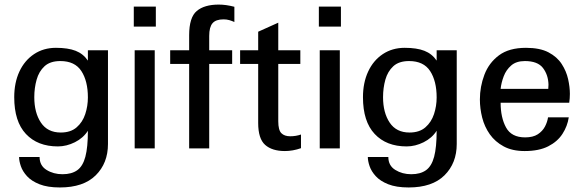

<svg xmlns="http://www.w3.org/2000/svg" viewBox="-20 -657 2585 850"><path d="M245.1 172.9Q190.4 172.9 154.8 158.7Q119.1 144.5 99.6 123Q80.1 101.6 72.3 78.6Q64.5 55.7 64.5 38.1H155.3Q155.3 76.2 186 95.2Q216.8 114.3 256.8 114.3Q296.9 114.3 321.8 96.7Q346.7 79.1 357.9 37.1Q369.1 -4.9 369.1 -78.1Q348.6 -45.9 311.5 -27.3Q274.4 -8.8 236.3 -8.8Q146.5 -8.8 94.7 -64Q43 -119.1 43 -226.6Q43 -291 65.9 -340.3Q88.9 -389.6 130.9 -417.5Q172.9 -445.3 227.5 -445.3Q281.2 -445.3 314.9 -432.1Q348.6 -418.9 369.1 -388.7V-434.6H458V-19.5Q458 65.4 403.8 119.1Q349.6 172.9 245.1 172.9ZM249 -70.3Q293 -70.3 319.3 -93.3Q345.7 -116.2 357.4 -151.9Q369.1 -187.5 369.1 -225.6Q369.1 -297.9 340.3 -342.3Q311.5 -386.7 247.1 -386.7Q202.1 -386.7 177.2 -363.8Q152.3 -340.8 142.1 -304.2Q131.8 -267.6 131.8 -226.6Q131.8 -158.2 161.1 -114.3Q190.4 -70.3 249 -70.3Z M576.2 0V-434.6H665V0ZM572.3 -539.1V-627.9H669.9V-539.1Z M817.4 0V-374H733.4V-434.6H817.4V-501Q817.4 -580.1 851.1 -608.4Q884.8 -636.7 948.2 -636.7Q964.8 -636.7 981.9 -634.3Q999 -631.8 1017.6 -627V-559.6Q1006.8 -564.5 995.1 -567.9Q983.4 -571.3 969.7 -571.3Q935.5 -571.3 920.9 -554.2Q906.2 -537.1 906.2 -498V-434.6H1007.8V-374H906.2V0Z M1241.2 11.7Q1184.6 11.7 1153.8 -15.6Q1123 -43 1123 -112.3V-374H1043V-434.6H1123V-516.6L1211.9 -556.6V-434.6H1309.6V-374H1211.9V-120.1Q1211.9 -81.1 1225.6 -67.4Q1239.3 -53.7 1264.6 -53.7Q1290 -53.7 1312.5 -61.5V-1Q1276.4 11.7 1241.2 11.7Z M1395.5 0V-434.6H1484.4V0ZM1391.6 -539.1V-627.9H1489.3V-539.1Z M1789.1 172.9Q1734.4 172.9 1698.7 158.7Q1663.1 144.5 1643.6 123Q1624 101.6 1616.2 78.6Q1608.4 55.7 1608.4 38.1H1699.2Q1699.2 76.2 1730 95.2Q1760.7 114.3 1800.8 114.3Q1840.8 114.3 1865.7 96.7Q1890.6 79.1 1901.9 37.1Q1913.1 -4.9 1913.1 -78.1Q1892.6 -45.9 1855.5 -27.3Q1818.4 -8.8 1780.3 -8.8Q1690.4 -8.8 1638.7 -64Q1586.9 -119.1 1586.9 -226.6Q1586.9 -291 1609.9 -340.3Q1632.8 -389.6 1674.8 -417.5Q1716.8 -445.3 1771.5 -445.3Q1825.2 -445.3 1858.9 -432.1Q1892.6 -418.9 1913.1 -388.7V-434.6H2002V-19.5Q2002 65.4 1947.8 119.1Q1893.6 172.9 1789.1 172.9ZM1793 -70.3Q1836.9 -70.3 1863.3 -93.3Q1889.6 -116.2 1901.4 -151.9Q1913.1 -187.5 1913.1 -225.6Q1913.1 -297.9 1884.3 -342.3Q1855.5 -386.7 1791 -386.7Q1746.1 -386.7 1721.2 -363.8Q1696.3 -340.8 1686 -304.2Q1675.8 -267.6 1675.8 -226.6Q1675.8 -158.2 1705.1 -114.3Q1734.4 -70.3 1793 -70.3Z M2302.7 11.7Q2248 11.7 2210 -8.8Q2171.9 -29.3 2148.4 -62.5Q2125 -95.7 2114.7 -136.2Q2104.5 -176.8 2104.5 -216.8Q2104.5 -273.4 2124.5 -326.2Q2144.5 -378.9 2189 -412.1Q2233.4 -445.3 2308.6 -445.3Q2370.1 -445.3 2408.2 -425.3Q2446.3 -405.3 2466.8 -373.5Q2487.3 -341.8 2495.1 -306.6Q2502.9 -271.5 2502.9 -241.2Q2502.9 -221.7 2500 -202.1H2196.3Q2196.3 -136.7 2220.2 -92.8Q2244.1 -48.8 2304.7 -48.8Q2339.8 -48.8 2360.8 -62.5Q2381.8 -76.2 2392.6 -96.7Q2403.3 -117.2 2406.2 -137.7H2498Q2492.2 -98.6 2470.2 -64.5Q2448.2 -30.3 2407.2 -9.3Q2366.2 11.7 2302.7 11.7ZM2196.3 -263.7H2407.2Q2408.2 -271.5 2408.2 -282.2Q2407.2 -325.2 2383.8 -356Q2360.4 -386.7 2303.7 -386.7Q2265.6 -386.7 2243.2 -367.2Q2220.7 -347.7 2210 -319.3Q2199.2 -291 2196.3 -263.7Z"/></svg>

Font: Padauk Book
Style: Regular
Weight: 400
Designer: Debbi Hosken, Becca Hirsbrunner Spalinger
Foundry: SIL International
Version: Version 5.000